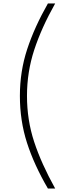

<svg xmlns="http://www.w3.org/2000/svg" viewBox="-20 -880 365 1110"><path d="M95 -326Q95 -467 137 -595Q179 -723 257 -860H299Q220 -720 178 -592Q136 -464 136 -326Q136 -186 177.5 -60Q219 66 299 210H257Q177 73 136 -54.5Q95 -182 95 -326Z"/></svg>

Font: Exo ExtraLight
Style: Regular
Weight: 275
Designer: Natanael Gama
Foundry: Natanael Gama
Version: Version 1.500; ttfautohint (v1.6)